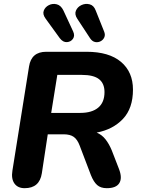

<svg xmlns="http://www.w3.org/2000/svg" viewBox="-20 -976 736 1005"><path d="M109 9Q73 9 55.5 -15.5Q38 -40 45 -83L132 -628Q144 -705 222 -705H433Q551 -705 613.5 -652Q676 -599 676 -507Q676 -409 623.5 -353.5Q571 -298 486 -282Q513 -271 532 -247Q551 -223 565 -189L603 -91Q621 -44 604.5 -17.5Q588 9 539 9Q507 9 488.5 -7.5Q470 -24 456 -59L397 -214Q385 -246 366 -259.5Q347 -273 313 -273H230L199 -69Q187 9 109 9ZM248 -385H400Q461 -385 494 -412.5Q527 -440 527 -494Q527 -539 498.5 -561.5Q470 -584 408 -584H280ZM452 -775 385 -877Q369 -901 377.5 -920.5Q386 -940 406.5 -949.5Q427 -959 449 -953.5Q471 -948 481 -921L525 -811Q532 -794 526 -780.5Q520 -767 506.5 -760Q493 -753 478 -756Q463 -759 452 -775ZM293 -776 219 -878Q202 -901 209 -920Q216 -939 235.5 -949Q255 -959 277 -953.5Q299 -948 312 -921L363 -811Q373 -789 362 -773Q351 -757 330.5 -755.5Q310 -754 293 -776Z"/></svg>

Font: Nunito ExtraBold
Style: Italic
Weight: 800
Italic angle: -9°
Designer: Vernon Adams
Foundry: Vernon Adams
Version: Version 3.601; ttfautohint (v1.8.2.53-6de2)